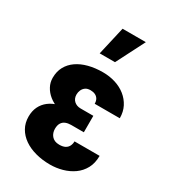

<svg xmlns="http://www.w3.org/2000/svg" viewBox="-192 -880 878 987"><g transform="rotate(30 246.5 -386.0)"><path d="M222.7 -287.1H333V-221.2H257.3Q239.7 -221.2 225.6 -215.6Q211.4 -210 203.4 -197Q195.3 -184.1 195.3 -162.1Q195.3 -151.4 198.7 -140.6Q202.1 -129.9 209.5 -121.1Q216.8 -112.3 228 -107.4Q239.3 -102.5 254.9 -102.5Q276.4 -102.5 289.6 -109.6Q302.7 -116.7 308.8 -129.4Q314.9 -142.1 314.9 -156.7H463.9Q463.9 -113.3 446.8 -81.8Q429.7 -50.3 400.9 -30Q372.1 -9.8 336.7 0Q301.3 9.8 264.6 9.8Q218.8 9.8 179 -1Q139.2 -11.7 109.6 -32.2Q80.1 -52.7 63.2 -82.3Q46.4 -111.8 46.4 -149.4Q46.4 -182.6 58.8 -208.3Q71.3 -233.9 94.2 -251.5Q117.2 -269 149.7 -278.1Q182.1 -287.1 222.7 -287.1ZM333 -252H222.7Q186.5 -252 155.8 -262.2Q125 -272.5 102.3 -290.8Q79.6 -309.1 66.9 -333Q54.2 -356.9 54.2 -383.8Q54.2 -421.4 69.8 -450Q85.4 -478.5 113.5 -498Q141.6 -517.6 180.2 -527.6Q218.8 -537.6 264.6 -537.6Q304.2 -537.6 339.1 -526.6Q374 -515.6 400.1 -494.6Q426.3 -473.6 441.7 -443.8Q457 -414.1 457 -376H308.1Q308.1 -392.6 301.5 -403.6Q294.9 -414.6 283 -420.2Q271 -425.8 255.4 -425.8Q236.3 -425.8 225.1 -417.5Q213.9 -409.2 208.5 -396.7Q203.1 -384.3 203.1 -370.6Q203.1 -358.9 207 -349.4Q210.9 -339.8 218.3 -333Q225.6 -326.2 235.4 -322.5Q245.1 -318.8 257.3 -318.8H333ZM200.7 -613.3 239.3 -781.7H377.4L291.5 -613.3Z"/></g></svg>

Font: Roboto Condensed ExtraBold
Style: Regular
Weight: 800
Designer: Christian Robertson
Foundry: Google
Version: Version 3.008; 2023